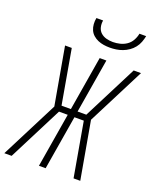

<svg xmlns="http://www.w3.org/2000/svg" viewBox="-171 -1056 950 1157"><g transform="rotate(20 304.5 -477.5)"><path d="M0 0 187 -367 122 -735H165L226 -387H286L344 -735H387L329 -387H385L562 -735H609L422 -368L487 0H444L383 -348H323L265 0H222L280 -348H224L47 0ZM379 -815Q359 -815 339.5 -818Q320 -821 302.5 -828.5Q285 -836 271 -848.5Q257 -861 249.5 -878Q242 -895 240.5 -915Q239 -935 243 -955H286Q282 -933 287 -912Q292 -891 307 -877.5Q322 -864 342.5 -858.5Q363 -853 385 -853Q407 -853 430 -858.5Q453 -864 472.5 -877.5Q492 -891 503.5 -912Q515 -933 519 -955H562Q558 -935 550.5 -915Q543 -895 529.5 -878Q516 -861 498 -848.5Q480 -836 460 -828.5Q440 -821 419.5 -818Q399 -815 379 -815Z"/></g></svg>

Font: Iosevka SS04 XLt Ex
Style: Italic
Weight: 200
Width: 7
Italic angle: -9°
Monospace: yes
Designer: Belleve Invis
Foundry: Belleve Invis
Version: Version 19.0.0; ttfautohint (v1.8.4)